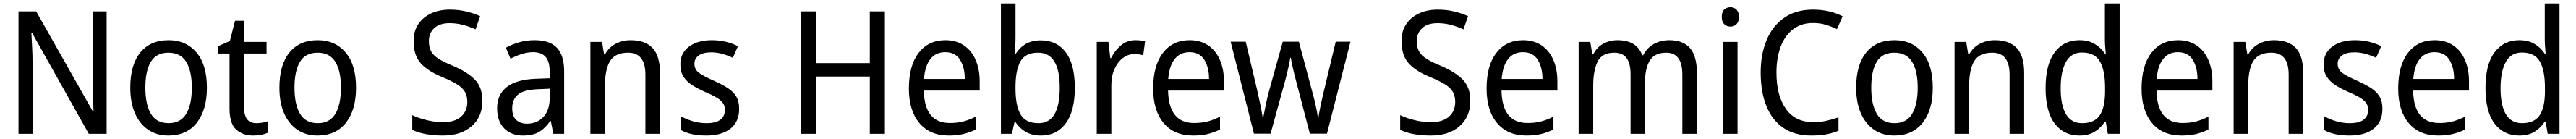

<svg xmlns="http://www.w3.org/2000/svg" viewBox="-20 -780 15028 810"><path d="M602 0H498L167 -589H163Q165 -552 167.5 -505.5Q170 -459 170 -413V0H88V-714H191L522 -130H526Q524 -161 522 -211Q520 -261 520 -302V-714H602Z M1187 -269Q1187 -139 1128 -64.5Q1069 10 962 10Q895 10 845 -23.5Q795 -57 767.5 -119.5Q740 -182 740 -269Q740 -402 798.5 -474Q857 -546 964 -546Q1065 -546 1126 -474.5Q1187 -403 1187 -269ZM828 -269Q828 -171 860.5 -116.5Q893 -62 964 -62Q1033 -62 1066 -116Q1099 -170 1099 -269Q1099 -367 1066 -420Q1033 -473 963 -473Q892 -473 860 -420Q828 -367 828 -269Z M1475 -62Q1492 -62 1510 -65Q1528 -68 1541 -73V-6Q1507 10 1456 10Q1397 10 1358 -24.5Q1319 -59 1319 -148V-468H1252V-511L1321 -541L1351 -659H1404V-536H1535V-468H1404V-153Q1404 -62 1475 -62Z M2057 -269Q2057 -139 1998 -64.5Q1939 10 1832 10Q1765 10 1715 -23.5Q1665 -57 1637.5 -119.5Q1610 -182 1610 -269Q1610 -402 1668.5 -474Q1727 -546 1834 -546Q1935 -546 1996 -474.5Q2057 -403 2057 -269ZM1698 -269Q1698 -171 1730.5 -116.5Q1763 -62 1834 -62Q1903 -62 1936 -116Q1969 -170 1969 -269Q1969 -367 1936 -420Q1903 -473 1833 -473Q1762 -473 1730 -420Q1698 -367 1698 -269Z M2794 -193Q2794 -99 2731.5 -44.5Q2669 10 2564 10Q2510 10 2464 1.5Q2418 -7 2385 -23V-109Q2420 -92 2468.5 -80Q2517 -68 2565 -68Q2634 -68 2670 -100.5Q2706 -133 2706 -185Q2706 -220 2692.5 -244Q2679 -268 2647 -288Q2615 -308 2560 -331Q2478 -364 2435.5 -410Q2393 -456 2393 -540Q2392 -596 2419 -637.5Q2446 -679 2494 -701.5Q2542 -724 2604 -724Q2656 -724 2701 -713Q2746 -702 2781 -686L2754 -609Q2719 -625 2681 -635Q2643 -645 2603 -645Q2544 -645 2513 -616Q2482 -587 2482 -541Q2482 -504 2495 -480.5Q2508 -457 2538.5 -437.5Q2569 -418 2621 -397Q2706 -361 2750 -316Q2794 -271 2794 -193Z M3099 -546Q3188 -546 3229.5 -501Q3271 -456 3271 -364V0H3208L3193 -75H3190Q3160 -32 3124.5 -11Q3089 10 3031 10Q2962 10 2921 -32Q2880 -74 2880 -149Q2880 -229 2936.5 -273Q2993 -317 3107 -321L3187 -324V-357Q3187 -422 3162.5 -449Q3138 -476 3091 -476Q3056 -476 3022.5 -465Q2989 -454 2958 -438L2931 -502Q2965 -521 3008 -533.5Q3051 -546 3099 -546ZM3119 -260Q3036 -257 3002 -229Q2968 -201 2968 -149Q2968 -103 2991.5 -81Q3015 -59 3054 -59Q3112 -59 3149.5 -98Q3187 -137 3187 -213V-263Z M3659 -546Q3744 -546 3787 -500Q3830 -454 3830 -355V0H3745V-345Q3745 -473 3644 -473Q3569 -473 3539 -424.5Q3509 -376 3509 -278V0H3424V-536H3492L3504 -463H3509Q3532 -505 3572.5 -525.5Q3613 -546 3659 -546Z M4292 -147Q4292 -70 4241 -30Q4190 10 4101 10Q4052 10 4015 1.5Q3978 -7 3950 -23V-104Q3978 -87 4018.5 -74.5Q4059 -62 4101 -62Q4157 -62 4183 -83Q4209 -104 4209 -140Q4209 -171 4185.5 -193Q4162 -215 4096 -243Q4050 -263 4017.5 -284Q3985 -305 3967 -333.5Q3949 -362 3949 -405Q3949 -471 3999.5 -508.5Q4050 -546 4132 -546Q4175 -546 4213 -537Q4251 -528 4285 -511L4255 -443Q4226 -457 4194 -466Q4162 -475 4128 -475Q4082 -475 4056.5 -457Q4031 -439 4031 -409Q4031 -375 4057.5 -355.5Q4084 -336 4150 -307Q4194 -287 4226 -266.5Q4258 -246 4275 -217.5Q4292 -189 4292 -147Z M5142 0H5054V-334H4742V0H4654V-714H4742V-412H5054V-714H5142Z M5495 -546Q5558 -546 5603 -515.5Q5648 -485 5671.5 -430.5Q5695 -376 5695 -306V-252H5369Q5373 -63 5521 -63Q5564 -63 5599 -72Q5634 -81 5672 -100V-25Q5635 -7 5598.5 1.5Q5562 10 5515 10Q5404 10 5343 -63Q5282 -136 5282 -264Q5282 -398 5339 -472Q5396 -546 5495 -546ZM5494 -476Q5439 -476 5407.5 -436Q5376 -396 5370 -320H5608Q5608 -387 5580.5 -431.5Q5553 -476 5494 -476Z M5904 -563Q5904 -536 5902.5 -510Q5901 -484 5900 -465H5904Q5927 -502 5963 -523.5Q5999 -545 6053 -545Q6144 -545 6197 -475.5Q6250 -406 6250 -268Q6250 -132 6197 -61Q6144 10 6054 10Q6000 10 5963.5 -11.5Q5927 -33 5904 -68H5898L5883 0H5819V-760H5904ZM6036 -473Q5960 -473 5932 -421Q5904 -369 5904 -273V-263Q5904 -164 5933.5 -113Q5963 -62 6038 -62Q6162 -62 6162 -269Q6162 -473 6036 -473Z M6603 -546Q6617 -546 6632 -544.5Q6647 -543 6660 -540L6649 -458Q6625 -465 6597 -465Q6561 -465 6530.5 -442Q6500 -419 6481.5 -378Q6463 -337 6463 -284V0H6378V-536H6446L6457 -441H6461Q6484 -486 6519.5 -516Q6555 -546 6603 -546Z M6920 -546Q6983 -546 7028 -515.5Q7073 -485 7096.5 -430.5Q7120 -376 7120 -306V-252H6794Q6798 -63 6946 -63Q6989 -63 7024 -72Q7059 -81 7097 -100V-25Q7060 -7 7023.5 1.5Q6987 10 6940 10Q6829 10 6768 -63Q6707 -136 6707 -264Q6707 -398 6764 -472Q6821 -546 6920 -546ZM6919 -476Q6864 -476 6832.5 -436Q6801 -396 6795 -320H7033Q7033 -387 7005.5 -431.5Q6978 -476 6919 -476Z M7540 -311Q7530 -348 7522 -384Q7514 -420 7510 -444H7507Q7503 -419 7495 -383Q7487 -347 7477 -310L7392 -1H7295L7159 -537H7247L7313 -258Q7323 -215 7332 -171Q7341 -127 7346 -94H7349Q7354 -122 7363 -165Q7372 -208 7382 -246L7463 -537H7557L7635 -246Q7644 -214 7653.5 -173Q7663 -132 7668 -94H7671Q7674 -117 7682 -156Q7690 -195 7700 -237L7772 -537H7858L7721 -1H7621Z M8557 -193Q8557 -99 8494.5 -44.5Q8432 10 8327 10Q8273 10 8227 1.5Q8181 -7 8148 -23V-109Q8183 -92 8231.5 -80Q8280 -68 8328 -68Q8397 -68 8433 -100.5Q8469 -133 8469 -185Q8469 -220 8455.5 -244Q8442 -268 8410 -288Q8378 -308 8323 -331Q8241 -364 8198.5 -410Q8156 -456 8156 -540Q8155 -596 8182 -637.5Q8209 -679 8257 -701.5Q8305 -724 8367 -724Q8419 -724 8464 -713Q8509 -702 8544 -686L8517 -609Q8482 -625 8444 -635Q8406 -645 8366 -645Q8307 -645 8276 -616Q8245 -587 8245 -541Q8245 -504 8258 -480.5Q8271 -457 8301.5 -437.5Q8332 -418 8384 -397Q8469 -361 8513 -316Q8557 -271 8557 -193Z M8865 -546Q8928 -546 8973 -515.5Q9018 -485 9041.5 -430.5Q9065 -376 9065 -306V-252H8739Q8743 -63 8891 -63Q8934 -63 8969 -72Q9004 -81 9042 -100V-25Q9005 -7 8968.5 1.5Q8932 10 8885 10Q8774 10 8713 -63Q8652 -136 8652 -264Q8652 -398 8709 -472Q8766 -546 8865 -546ZM8864 -476Q8809 -476 8777.5 -436Q8746 -396 8740 -320H8978Q8978 -387 8950.5 -431.5Q8923 -476 8864 -476Z M9718 -546Q9799 -546 9839 -499.5Q9879 -453 9879 -353V0H9794V-345Q9794 -473 9700 -473Q9633 -473 9604.5 -427.5Q9576 -382 9576 -296V0H9492V-346Q9492 -411 9468.5 -442Q9445 -473 9397 -473Q9326 -473 9300 -421.5Q9274 -370 9274 -279V0H9189V-536H9257L9269 -463H9274Q9295 -505 9333 -525.5Q9371 -546 9416 -546Q9528 -546 9560 -458H9565Q9589 -503 9629 -524.5Q9669 -546 9718 -546Z M10075 -738Q10096 -738 10110 -724Q10124 -710 10124 -681Q10124 -653 10110 -639Q10096 -625 10075 -625Q10053 -625 10038.5 -639Q10024 -653 10024 -681Q10024 -710 10038 -724Q10052 -738 10075 -738ZM10116 -536V0H10031V-536Z M10556 -646Q10488 -646 10440 -609.5Q10392 -573 10367.5 -507.5Q10343 -442 10343 -357Q10343 -223 10398 -145.5Q10453 -68 10558 -68Q10598 -68 10634.5 -76Q10671 -84 10705 -96V-18Q10671 -4 10633.5 3Q10596 10 10546 10Q10449 10 10383.5 -34.5Q10318 -79 10284.5 -161.5Q10251 -244 10251 -358Q10251 -464 10285.5 -546.5Q10320 -629 10388 -676.5Q10456 -724 10556 -724Q10654 -724 10729 -685L10696 -610Q10666 -625 10631.5 -635.5Q10597 -646 10556 -646Z M11255 -269Q11255 -139 11196 -64.5Q11137 10 11030 10Q10963 10 10913 -23.5Q10863 -57 10835.5 -119.5Q10808 -182 10808 -269Q10808 -402 10866.5 -474Q10925 -546 11032 -546Q11133 -546 11194 -474.5Q11255 -403 11255 -269ZM10896 -269Q10896 -171 10928.5 -116.5Q10961 -62 11032 -62Q11101 -62 11134 -116Q11167 -170 11167 -269Q11167 -367 11134 -420Q11101 -473 11031 -473Q10960 -473 10928 -420Q10896 -367 10896 -269Z M11617 -546Q11702 -546 11745 -500Q11788 -454 11788 -355V0H11703V-345Q11703 -473 11602 -473Q11527 -473 11497 -424.5Q11467 -376 11467 -278V0H11382V-536H11450L11462 -463H11467Q11490 -505 11530.5 -525.5Q11571 -546 11617 -546Z M12110 10Q12019 10 11966 -60Q11913 -130 11913 -267Q11913 -404 11966 -475Q12019 -546 12110 -546Q12163 -546 12199.5 -524Q12236 -502 12259 -467H12264Q12263 -484 12261 -506.5Q12259 -529 12259 -545V-760H12345V0H12276L12264 -71H12259Q12236 -35 12200 -12.5Q12164 10 12110 10ZM12126 -62Q12198 -62 12229 -108Q12260 -154 12260 -248V-269Q12260 -370 12230 -422Q12200 -474 12125 -474Q12062 -474 12031.5 -418.5Q12001 -363 12001 -266Q12001 -167 12032 -114.5Q12063 -62 12126 -62Z M12686 -546Q12749 -546 12794 -515.5Q12839 -485 12862.5 -430.5Q12886 -376 12886 -306V-252H12560Q12564 -63 12712 -63Q12755 -63 12790 -72Q12825 -81 12863 -100V-25Q12826 -7 12789.5 1.5Q12753 10 12706 10Q12595 10 12534 -63Q12473 -136 12473 -264Q12473 -398 12530 -472Q12587 -546 12686 -546ZM12685 -476Q12630 -476 12598.5 -436Q12567 -396 12561 -320H12799Q12799 -387 12771.5 -431.5Q12744 -476 12685 -476Z M13245 -546Q13330 -546 13373 -500Q13416 -454 13416 -355V0H13331V-345Q13331 -473 13230 -473Q13155 -473 13125 -424.5Q13095 -376 13095 -278V0H13010V-536H13078L13090 -463H13095Q13118 -505 13158.5 -525.5Q13199 -546 13245 -546Z M13878 -147Q13878 -70 13827 -30Q13776 10 13687 10Q13638 10 13601 1.5Q13564 -7 13536 -23V-104Q13564 -87 13604.5 -74.5Q13645 -62 13687 -62Q13743 -62 13769 -83Q13795 -104 13795 -140Q13795 -171 13771.5 -193Q13748 -215 13682 -243Q13636 -263 13603.5 -284Q13571 -305 13553 -333.5Q13535 -362 13535 -405Q13535 -471 13585.5 -508.5Q13636 -546 13718 -546Q13761 -546 13799 -537Q13837 -528 13871 -511L13841 -443Q13812 -457 13780 -466Q13748 -475 13714 -475Q13668 -475 13642.5 -457Q13617 -439 13617 -409Q13617 -375 13643.5 -355.5Q13670 -336 13736 -307Q13780 -287 13812 -266.5Q13844 -246 13861 -217.5Q13878 -189 13878 -147Z M14183 -546Q14246 -546 14291 -515.5Q14336 -485 14359.5 -430.5Q14383 -376 14383 -306V-252H14057Q14061 -63 14209 -63Q14252 -63 14287 -72Q14322 -81 14360 -100V-25Q14323 -7 14286.5 1.5Q14250 10 14203 10Q14092 10 14031 -63Q13970 -136 13970 -264Q13970 -398 14027 -472Q14084 -546 14183 -546ZM14182 -476Q14127 -476 14095.5 -436Q14064 -396 14058 -320H14296Q14296 -387 14268.5 -431.5Q14241 -476 14182 -476Z M14676 10Q14585 10 14532 -60Q14479 -130 14479 -267Q14479 -404 14532 -475Q14585 -546 14676 -546Q14729 -546 14765.5 -524Q14802 -502 14825 -467H14830Q14829 -484 14827 -506.5Q14825 -529 14825 -545V-760H14911V0H14842L14830 -71H14825Q14802 -35 14766 -12.5Q14730 10 14676 10ZM14692 -62Q14764 -62 14795 -108Q14826 -154 14826 -248V-269Q14826 -370 14796 -422Q14766 -474 14691 -474Q14628 -474 14597.5 -418.5Q14567 -363 14567 -266Q14567 -167 14598 -114.5Q14629 -62 14692 -62Z"/></svg>

Font: Noto Sans Hebrew SemiCondensed
Style: Regular
Weight: 400
Width: 4
Designer: Monotype Design Team
Foundry: Monotype Imaging Inc.
Version: Version 2.004; ttfautohint (v1.8.4.7-5d5b)